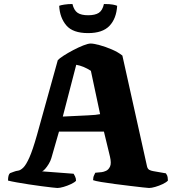

<svg xmlns="http://www.w3.org/2000/svg" viewBox="-20 -937 872 957"><path d="M266 0Q261 0 239.5 -2.5Q218 -5 187 -9Q156 -13 123.5 -18Q91 -23 63 -28Q35 -33 20 -37Q20 -66 30 -74L49 -81Q59 -85 70.5 -86.5Q82 -88 96 -101.5Q110 -115 126.5 -152Q143 -189 164 -263L268 -637Q276 -646 297 -659.5Q318 -673 344.5 -687Q371 -701 395 -710.5Q419 -720 432 -720Q447 -720 476.5 -712Q506 -704 537.5 -690.5Q569 -677 590 -660L713 -107Q716 -95 724 -90.5Q732 -86 744 -84L807 -73Q811 -66 813.5 -61.5Q816 -57 817 -37Q809 -28 791 -19.5Q773 -11 754 -5.5Q735 0 723 0Q718 0 691.5 -3Q665 -6 627.5 -10.5Q590 -15 551.5 -20Q513 -25 483.5 -30Q454 -35 444 -39Q444 -54 449.5 -64.5Q455 -75 455 -76L487 -79Q496 -80 508.5 -85.5Q521 -91 528.5 -107Q536 -123 528 -157L498 -281H274L236 -149Q232 -135 223 -120Q214 -105 204.5 -94.5Q195 -84 189 -83L347 -71Q349 -68 354 -58Q359 -48 359 -36Q352 -28 334 -19.5Q316 -11 297 -5.5Q278 0 266 0ZM293 -356Q374 -360 418 -362Q462 -364 479 -368L433 -584Q396 -608 360 -614ZM419 -772Q343 -772 310.5 -810.5Q278 -849 275 -908Q281 -911 300 -914Q319 -917 341 -917Q349 -885 367 -873Q385 -861 419 -861Q454 -861 472.5 -873Q491 -885 498 -917Q528 -917 543 -914Q558 -911 564 -908Q560 -844 525.5 -808Q491 -772 419 -772Z"/></svg>

Font: Texturina Black
Style: Regular
Weight: 900
Designer: Guillermo Torres Carreño
Foundry: Omnibus-Type
Version: Version 1.002; ttfautohint (v1.8.3)